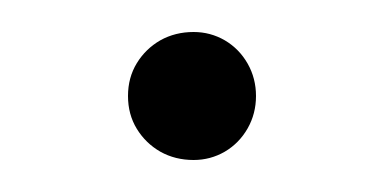

<svg xmlns="http://www.w3.org/2000/svg" viewBox="-20 -375 240 120"><path d="M101 -275Q89.5 -275 80.2 -280.2Q71 -285.5 65.5 -294.5Q60 -303.5 60 -315Q60 -326.5 65.5 -335.5Q71 -344.5 80.2 -349.8Q89.5 -355 101 -355Q111.5 -355 120.5 -349.8Q129.5 -344.5 134.8 -335.2Q140 -326 140 -315Q140 -304 134.8 -294.8Q129.5 -285.5 120.5 -280.2Q111.5 -275 101 -275Z"/></svg>

Font: Vela Sans ExtLt
Style: Regular
Weight: 200
Designer: Principal design: Mikhail Sharanda - project Manrope.
Design modification: Ravid Balaliev
Foundry: Mikhail Sharanda
Version: Version 1.001